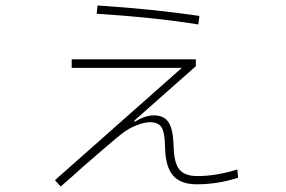

<svg xmlns="http://www.w3.org/2000/svg" viewBox="-20 -640 1040 699"><path d="M702 -551Q539 -577 332 -590L335 -620Q538 -607 706 -582ZM847 7Q772 31 697 31Q637 31 609.5 -1.5Q582 -34 581 -104Q580 -157 568.5 -176Q557 -195 526 -195Q505 -195 476 -183.5Q447 -172 422 -152Q389 -126 280 -31Q245 1 201 39L180 16L642 -393H241V-424H693V-399L468 -200L471 -197Q509 -220 540 -220Q577 -220 593.5 -195Q610 -170 612 -111Q613 -48 632.5 -23.5Q652 1 699 1Q767 1 844 -23Z"/></svg>

Font: IBM Plex Sans JP ExtraLight
Style: Regular
Weight: 200
Designer: Mike Abbink; Paul van der Laan; Pieter van Rosmalen; Wujin Sim; Yejin Wi; Jinhee Kim; Boomi Park; Yona Kim; Kichan Ma
Foundry: Sandoll Inc.
Version: Version 1.001